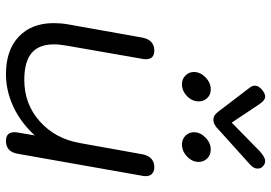

<svg xmlns="http://www.w3.org/2000/svg" viewBox="-156 -766 931 660"><g transform="rotate(90 310.0 -435.5)"><path d="M59 -154Q59 -179 63 -202L109 -460Q113 -480 124.5 -490Q136 -500 153 -500Q183 -500 183 -471Q183 -464 182 -460L137 -202Q132 -174 132 -155Q132 -103 162 -78Q192 -53 254 -53Q337 -53 396.5 -106Q456 -159 471 -243L510 -460Q514 -480 525.5 -490Q537 -500 554 -500Q568 -500 576.5 -492.5Q585 -485 585 -471Q585 -464 584 -460L508 -30Q501 10 464 10Q434 10 434 -19Q434 -26 435 -30L445 -89Q401 -41 346.5 -15.5Q292 10 234 10Q152 10 105.5 -34Q59 -78 59 -154ZM364 -719 280 -829Q274 -837 274 -845Q274 -861 293 -874Q303 -881 312 -881Q324 -881 337 -862L401 -766L499 -862Q520 -881 533 -881Q542 -881 549 -875Q559 -868 559 -855Q559 -841 545 -829L424 -720Q418 -713 409 -708Q400 -703 390 -703Q376 -703 364 -719ZM227 -636Q227 -658 245.5 -676Q264 -694 287 -694Q305 -694 316.5 -682Q328 -670 328 -653Q328 -630 310 -612.5Q292 -595 269 -595Q251 -595 239 -607Q227 -619 227 -636ZM434 -636Q434 -658 452.5 -676Q471 -694 494 -694Q512 -694 524 -682Q536 -670 536 -652Q536 -630 517.5 -612.5Q499 -595 476 -595Q458 -595 446 -607Q434 -619 434 -636Z"/></g></svg>

Font: Kodchasan
Style: Italic
Weight: 400
Italic angle: -10°
Version: Version 1.000; ttfautohint (v1.6)